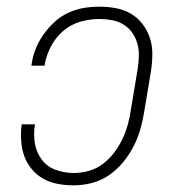

<svg xmlns="http://www.w3.org/2000/svg" viewBox="-20 -548 540 576"><path d="M201 8Q176 8 152.5 3.5Q129 -1 109.5 -12Q90 -23 75 -41Q60 -59 52.5 -80.5Q45 -102 43.5 -126.5Q42 -151 45 -175H85Q80 -147 84.5 -119Q89 -91 105 -69.5Q121 -48 147 -38.5Q173 -29 202 -29Q224 -29 247 -35.5Q270 -42 289.5 -57Q309 -72 323.5 -91.5Q338 -111 348 -132.5Q358 -154 364 -176.5Q370 -199 373 -221L393 -341Q396 -361 396.5 -380.5Q397 -400 392 -417.5Q387 -435 376.5 -450Q366 -465 350.5 -474.5Q335 -484 316 -487.5Q297 -491 277 -491Q250 -491 221.5 -483Q193 -475 170 -455.5Q147 -436 133 -409Q119 -382 114 -355V-351H74L75 -356Q78 -379 87 -401.5Q96 -424 110.5 -444.5Q125 -465 143.5 -482Q162 -499 184.5 -509.5Q207 -520 230.5 -524Q254 -528 277 -528Q303 -528 327.5 -523.5Q352 -519 372.5 -507Q393 -495 407.5 -476Q422 -457 429.5 -434.5Q437 -412 437 -386.5Q437 -361 433 -335L413 -215Q409 -189 401.5 -162Q394 -135 381 -109.5Q368 -84 349.5 -61.5Q331 -39 307 -22.5Q283 -6 255.5 1Q228 8 201 8Z"/></svg>

Font: Iosevka Curly Slab Extralight
Style: Italic
Weight: 200
Italic angle: -9°
Monospace: yes
Designer: Belleve Invis
Foundry: Belleve Invis
Version: Version 22.1.2; ttfautohint (v1.8.4)